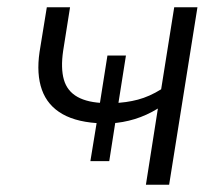

<svg xmlns="http://www.w3.org/2000/svg" viewBox="-20 -509 616 529"><path d="M382 0 415 -210Q384 -191 351.5 -181Q319 -171 284 -169L299 -180L281 -65H229L248 -181L263 -169Q194 -171 152.5 -194.5Q111 -218 95.5 -261.5Q80 -305 89 -366L109 -489H173L154 -369Q147 -321 156 -289.5Q165 -258 193.5 -242Q222 -226 270 -225L254 -217L276 -356H327L305 -217L292 -225Q328 -226 360 -234.5Q392 -243 424 -263L460 -489H524L446 0Z"/></svg>

Font: Nunito Sans 10pt Light
Style: Italic
Weight: 300
Italic angle: -9°
Designer: Vernon Adams
Foundry: Vernon Adams
Version: Version 3.101;gftools[0.9.27]